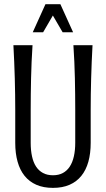

<svg xmlns="http://www.w3.org/2000/svg" viewBox="-20 -888 509 922"><path d="M234.4 -46.4Q261.7 -46.4 281.7 -57.1Q301.8 -67.9 314.9 -87.9Q328.1 -107.9 334.7 -137Q341.3 -166 341.3 -202.1V-359.9Q341.3 -434.1 339.6 -512.5Q337.9 -590.8 332.5 -670.9H424.3Q419.9 -590.3 417.7 -511.7Q415.5 -433.1 415.5 -359.9V-202.1Q415.5 -151.4 404.3 -111.3Q393.1 -71.3 370.6 -43.5Q348.1 -15.6 314.2 -0.7Q280.3 14.2 234.4 14.2Q188.5 14.2 154.5 -0.7Q120.6 -15.6 98.1 -43.5Q75.7 -71.3 64.5 -111.3Q53.2 -151.4 53.2 -202.1V-359.9Q53.2 -433.1 51 -511.7Q48.8 -590.3 44.4 -670.9H136.2Q130.9 -590.8 129.2 -512.5Q127.4 -434.1 127.4 -359.9V-202.1Q127.4 -166 133.8 -137Q140.1 -107.9 153.3 -87.9Q166.5 -67.9 186.8 -57.1Q207 -46.4 234.4 -46.4ZM280.8 -732.9 233.9 -813.5 187 -732.9H137.2L198.2 -867.7H270L331.1 -732.9Z"/></svg>

Font: Crushed
Style: Regular
Weight: 400
Width: 3
Designer: Astigmatic (AOETI)
Foundry: Astigmatic (AOETI)
Version: Version 001.000